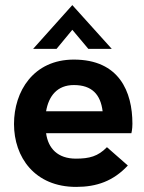

<svg xmlns="http://www.w3.org/2000/svg" viewBox="-20 -728 565 754"><path d="M110 -536H202L264 -611L327 -536H419L264 -708ZM279 6C360 6 425 -17 482 -78L400 -150C365 -114 331 -105 278 -105C207 -105 169 -145 161 -205H496C496 -205 500 -220 500 -242C500 -368 448 -494 270 -494C111 -494 35 -369 35 -241C35 -111 116 6 279 6ZM161 -291C171 -350 204 -394 270 -394C341 -394 375 -357 383 -291Z"/></svg>

Font: FREAK Grotesk
Style: Bold
Weight: 700
Designer: La Scuola Open Source
Foundry: La Scuola Open Source
Version: Version 1.000;PS 1.0;hotconv 1.0.72;makeotf.lib2.5.5900